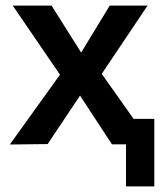

<svg xmlns="http://www.w3.org/2000/svg" viewBox="-20 -515 586 685"><path d="M15 0.5 194 -248.5 25.5 -495H164L269.5 -327.5L371.5 -495H506.5L343 -251.5L456.5 -91H530.5V150H429.5V0H379.5L265.5 -174L150 -1Z"/></svg>

Font: Geologica
Style: Regular
Weight: 400
Designer: Sindre Bremnes, Frode Helland
Foundry: Monokrom Skriftforlag AS
Version: Version 1.010; ttfautohint (v1.8.4.7-5d5b);gftools[0.9.28]